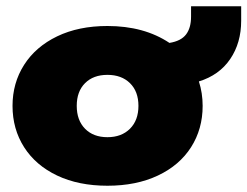

<svg xmlns="http://www.w3.org/2000/svg" viewBox="-20 -578 790 613"><path d="M20 -240Q20 -313 57 -371Q94 -429 162.5 -462Q231 -495 323 -495Q440 -495 521 -441Q558 -447 574 -468Q590 -489 590 -525V-558H750V-512Q750 -441 715 -389.5Q680 -338 615 -318Q627 -281 627 -240Q627 -166 590 -108Q553 -50 484 -17.5Q415 15 323 15Q231 15 162.5 -17.5Q94 -50 57 -108Q20 -166 20 -240ZM422 -240Q422 -286 395 -312.5Q368 -339 323 -339Q278 -339 251.5 -312.5Q225 -286 225 -240Q225 -194 251.5 -167Q278 -140 323 -140Q368 -140 395 -167Q422 -194 422 -240Z"/></svg>

Font: Prompt ExtraBold
Style: Regular
Weight: 800
Designer: Katatrad Team
Foundry: CadsonDemak
Version: Version 1.000